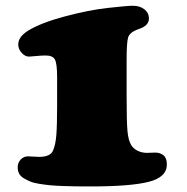

<svg xmlns="http://www.w3.org/2000/svg" viewBox="-20 -631 655 673"><path d="M180.2 -260.7V-360.4Q180.2 -407.7 172.6 -422.1Q165 -436.5 140.1 -436.5Q125 -436.5 106.4 -434.6Q87.9 -432.6 82 -432.6Q67.4 -432.6 55.7 -446Q43.9 -459.5 43.9 -475.1Q43.9 -502 79.1 -523.9Q124 -551.3 207.5 -573.5Q291 -595.7 356 -603Q425.3 -610.8 445.8 -610.8Q470.2 -610.8 486.1 -598.4Q502 -585.9 502 -565.9Q502 -541 466.8 -529.3Q435.1 -518.6 429.2 -500Q423.8 -482.4 423.8 -421.9V-296.9Q423.8 -203.1 426.8 -171.9Q429.7 -140.6 439 -124Q446.8 -110.4 461.9 -102.8Q477.1 -95.2 495.1 -95.2Q501.5 -95.2 510.5 -95.7Q519.5 -96.2 523.9 -96.2Q541 -96.2 553 -86.7Q564.9 -77.1 564.9 -54.7Q564.9 -9.8 501.5 6.3Q438 22.5 297.9 22.5Q266.6 22.5 246.3 22.2Q226.1 22 199.2 21Q172.4 20 155 18.3Q137.7 16.6 117.7 13.4Q97.7 10.3 85.7 5.1Q73.7 0 62.7 -6.6Q51.8 -13.2 46.9 -22.7Q42 -32.2 42 -43.9Q42 -61 52.7 -72Q63.5 -83 78.1 -83Q85.4 -83 97.9 -82Q110.4 -81.1 117.2 -81.1Q156.7 -81.1 166 -103.5Q174.8 -124 177.5 -157.7Q180.2 -191.4 180.2 -260.7Z"/></svg>

Font: Cooper* Black
Style: Regular
Weight: 900
Designer: Owen Earl
Foundry: indestructible type*
Version: Version 0.001